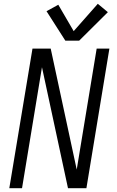

<svg xmlns="http://www.w3.org/2000/svg" viewBox="-20 -991 616 1011"><path d="M29 0H96L201 -637L338 0H435L556 -735H489L384 -98L247 -735H151ZM324 -777H397L548 -927L495 -971L368 -827L287 -966L225 -932Z"/></svg>

Font: Iosevka Sparkle Light Oblique
Style: Regular
Weight: 300
Italic angle: -9°
Designer: Belleve Invis
Foundry: Belleve Invis
Version: Version 4.5.0; ttfautohint (v1.8.3)